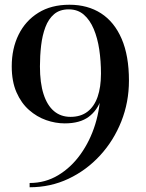

<svg xmlns="http://www.w3.org/2000/svg" viewBox="-20 -780 614 810"><path d="M105 10V-8Q171 -8 225.5 -40.8Q280 -73.5 320 -129.5Q360 -185.5 381.8 -255.8Q403.5 -326 403.5 -401L406 -469.5Q406 -522 398.8 -570.8Q391.5 -619.5 375.5 -657.5Q359.5 -695.5 333.8 -718Q308 -740.5 270 -740.5Q232 -740.5 208.2 -720.2Q184.5 -700 171.5 -665.5Q158.5 -631 153.5 -588Q148.5 -545 148.5 -500Q148.5 -430 163.8 -382.8Q179 -335.5 207.8 -311.2Q236.5 -287 277.5 -287Q320.5 -287 349 -308.8Q377.5 -330.5 391.8 -371.5Q406 -412.5 406 -469.5H422.5Q422.5 -409.5 406.8 -362Q391 -314.5 354 -287Q317 -259.5 253 -259.5Q214 -259.5 174.8 -273.2Q135.5 -287 102.5 -316Q69.5 -345 49.5 -390.8Q29.5 -436.5 29.5 -500Q29.5 -575 58.5 -633.8Q87.5 -692.5 141.8 -726.2Q196 -760 273 -760Q350 -760 406.2 -723.8Q462.5 -687.5 493.2 -616.2Q524 -545 524 -440Q524 -349 491.8 -267.8Q459.5 -186.5 402 -124Q344.5 -61.5 268.8 -25.8Q193 10 105 10Z"/></svg>

Font: Bodoni Moda Medium
Style: Regular
Weight: 500
Designer: Owen Earl
Foundry: indestructible type
Version: Version 2.005